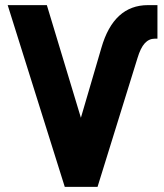

<svg xmlns="http://www.w3.org/2000/svg" viewBox="-20 -730 640 750"><path d="M233 0 10 -710H163L296 -270L376 -543Q424 -710 558 -710H595V-579H585Q562 -579 545.5 -561Q529 -543 517 -503L361 0Z"/></svg>

Font: Geist Mono UltraBlack
Style: Regular
Weight: 900
Monospace: yes
Designer: Basement.studio, Andrés Briganti, Mateo Zaragoza
Foundry: Basement.studio, Vercel, Andrés Briganti, Guido Ferreyra, Mateo Zaragoza
Version: Version 1.400; ttfautohint (v1.8.4.7-5d5b)